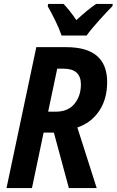

<svg xmlns="http://www.w3.org/2000/svg" viewBox="-20 -953 591 973"><path d="M419 -773Q441 -804 482.5 -850Q524 -896 550 -922L551 -933H467Q423 -903 367 -851Q351 -875 333.5 -897Q316 -919 302 -933H224L222 -921Q239 -892 260 -849Q281 -806 292 -773ZM270 -605H302Q390 -605 390 -525Q390 -467 357.5 -427Q325 -387 262 -387H224ZM142 0 201 -281H253L329 0H470L372 -307Q441 -330 482 -390Q523 -450 523 -537Q523 -714 316 -714H164L13 0Z"/></svg>

Font: Noto Sans UI SemiCondensed
Style: Bold Italic
Weight: 700
Width: 4
Designer: Monotype Design Team
Foundry: Monotype Imaging Inc.
Version: 1.001